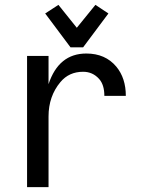

<svg xmlns="http://www.w3.org/2000/svg" viewBox="-20 -766 626 786"><path d="M423.8 -710.9 320.3 -572.3H268.6L165 -710.9L219.2 -746.1L294.4 -652.3L370.6 -746.1ZM90.8 0V-537.1H178.7V-421.4Q220.2 -546.9 333.5 -546.9Q411.1 -546.9 456.1 -493.2Q495.1 -446.3 495.1 -373.5H407.2Q407.2 -418.9 385.7 -442.9Q359.4 -472.2 320.3 -472.2Q262.7 -472.2 227.5 -430.2Q178.7 -372.1 178.7 -289.1V0Z"/></svg>

Font: Consola Mono
Style: Book
Weight: 400
Monospace: yes
Version: Version 2.001